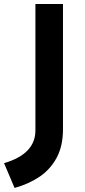

<svg xmlns="http://www.w3.org/2000/svg" viewBox="-61 -676 418 945"><path d="M10.7 249 -41 127Q113.3 82 113.3 -34.2V-656.2H249V-40Q249 42 218.3 99.6Q187.5 157.2 134.3 193.4Q81.1 229.5 10.7 249Z"/></svg>

Font: Sen
Style: Bold
Weight: 700
Designer: Kosal Sen, Philatype
Foundry: Philatype
Version: Version 2.000;gftools[0.9.31]